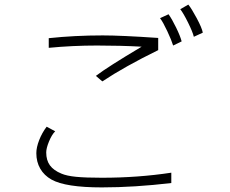

<svg xmlns="http://www.w3.org/2000/svg" viewBox="-20 -764 1002 835"><path d="M862 -622 823 -604Q818 -625 798 -665.5Q778 -706 764 -724L799 -744Q813 -727 835.5 -685Q858 -643 862 -622ZM713 -702Q728 -681 746 -644Q764 -607 770 -584L733 -566Q726 -589 707.5 -628.5Q689 -668 676 -685ZM192 -556V-598Q305 -610 427 -610Q507 -610 668 -599V-546Q523 -475 425 -410L397 -434Q448 -473 596 -561Q504 -566 402 -566Q296 -566 192 -556ZM423 9Q580 9 725 -13V32Q564 51 423 51Q265 51 204 17Q172 -1 155 -30.5Q138 -60 138 -98Q138 -123 150.5 -155Q163 -187 183 -213L220 -193Q205 -178 193 -148.5Q181 -119 181 -101Q181 -67 197 -45Q213 -23 247 -9Q270 1 311.5 5Q353 9 423 9Z"/></svg>

Font: Gmarket Sans TTF Light
Style: Regular
Weight: 300
Designer: Creative Director : Sungho Lee; Art Director : Kiwoong Choi; Project Manager : Sori Yang, Jongwook Yoon; Font Designer :
Foundry: Sandoll Inc.
Version: Version 1.000;hotconv 1.0.109;makeotfexe 2.5.65596